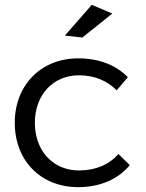

<svg xmlns="http://www.w3.org/2000/svg" viewBox="-20 -770 602 793"><path d="M359 -750 248 -623 320 -615 444 -714ZM462 -397 508 -451C461 -500 390 -529 303 -529C150 -529 41 -419 41 -263C41 -106 149 3 303 3C395 3 469 -31 516 -88L469 -134C431 -90 375 -66 306 -66C200 -66 124 -146 124 -263C124 -379 200 -459 306 -459C371 -459 423 -436 462 -397Z"/></svg>

Font: Juman Normal
Style: Regular
Weight: 300
Designer: Bandar Raffah (Arabic) Julieta Ulanovsky (Latin)
Foundry: Caramella
Version: Version 5.022;PS 005.022;hotconv 1.0.88;makeotf.lib2.5.64775